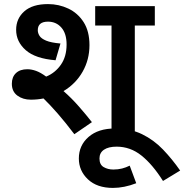

<svg xmlns="http://www.w3.org/2000/svg" viewBox="-20 -652 902 940"><path d="M131 -164Q92 -164 65 -184Q38 -204 38 -242Q38 -275 58 -294Q78 -313 114 -313Q134 -313 156.5 -305Q179 -297 206 -277Q250 -295 278 -335Q306 -375 306 -434Q306 -488 280.5 -517Q255 -546 215 -546Q165 -546 165 -504Q165 -490 173.5 -476.5Q182 -463 206 -453Q230 -443 276 -439L252 -357Q153 -365 106 -406.5Q59 -448 59 -506Q59 -561 99 -596.5Q139 -632 215 -632Q268 -632 314.5 -610Q361 -588 389.5 -543.5Q418 -499 418 -431Q418 -360 384.5 -301Q351 -242 291 -206Q330 -172 365.5 -131.5Q401 -91 430 -54L344 5Q300 -53 262.5 -96Q225 -139 193 -170Q163 -164 131 -164ZM640 -527V0H526V-527H446V-622H738V-527Z M647 245Q588 268 533 268Q455 268 410.5 226Q366 184 366 124Q366 60 413.5 18.5Q461 -23 543 -23Q618 -23 675.5 5Q733 33 778 80Q823 127 862 183L778 234Q727 153 672.5 109.5Q618 66 551 66Q511 66 489 81Q467 96 467 124Q467 154 487.5 166Q508 178 535 178Q558 178 577.5 173Q597 168 615 159Z"/></svg>

Font: Noto Sans SemiBold
Style: Regular
Weight: 600
Designer: Monotype Design Team
Foundry: Monotype Imaging Inc.
Version: Version 2.007